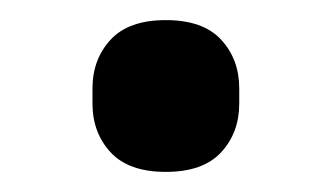

<svg xmlns="http://www.w3.org/2000/svg" viewBox="-20 -159 330 191"><path d="M145 12Q108 12 90 -7.5Q72 -27 72 -56V-71Q72 -100 90 -119.5Q108 -139 145 -139Q182 -139 200 -119.5Q218 -100 218 -71V-56Q218 -27 200 -7.5Q182 12 145 12Z"/></svg>

Font: IBM Plex Sans KR Medium
Style: Regular
Weight: 500
Designer: Mike Abbink; Paul van der Laan; Pieter van Rosmalen; Wujin Sim; Chorong Kim; Dohee Lee;
Foundry: Sandoll Inc.
Version: Version 1.001